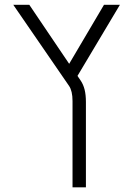

<svg xmlns="http://www.w3.org/2000/svg" viewBox="-20 -590 553 813"><path d="M321.8 -248.5Q333 -231.9 338.4 -210Q343.8 -188 343.8 -157.7V203.1H287.1V-162.1Q287.1 -204.6 272.5 -226.1L36.1 -569.8H104L272.9 -319.8L420.4 -569.8H487.8L308.1 -268.6Z"/></svg>

Font: Heebo Light
Style: Regular
Weight: 300
Designer: Oded Ezer
Foundry: Meir Sadan
Version: Version 2.001; ttfautohint (v1.5.14-ce02) -l 8 -r 50 -G 200 